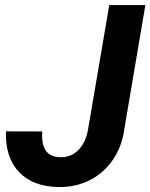

<svg xmlns="http://www.w3.org/2000/svg" viewBox="-20 -731 596 761"><path d="M413.1 -710.9H556.2L472.7 -218.8Q463.9 -151.4 427.7 -98.1Q391.6 -44.9 335 -16.6Q278.3 11.7 210.4 10.3Q109.9 8.3 55.2 -49.3Q0.5 -106.9 3.4 -210.4L147.5 -210Q140.1 -109.4 218.3 -107.9Q260.7 -106.4 290.5 -136.2Q320.3 -166 329.1 -218.8Z"/></svg>

Font: RobotoInd
Style: Bold Italic
Weight: 700
Italic angle: -12°
Designer: Google
Version: Version 2.001150; 2014